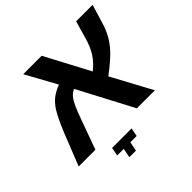

<svg xmlns="http://www.w3.org/2000/svg" viewBox="-215 -775 1114 1114"><g transform="rotate(-45 342.0 -218.0)"><path d="M183.1 -176.8 119.1 0H-18.1L62 -202.1Q79.1 -243.2 93.5 -273.2Q107.9 -303.2 121.6 -325.7Q145 -361.8 171.4 -381.8Q197.8 -401.9 236.8 -417L132.8 -606H284.2L429.2 -332Q470.7 -364.7 495.6 -403.8Q520.5 -442.9 536.1 -499L566.9 -606H702.1L667 -490.2Q653.8 -444.3 630.9 -405.8Q616.2 -380.9 597.7 -358.6Q579.1 -336.4 550 -310.3Q521 -284.2 473.1 -248L606.9 0H459L280.8 -337.9Q257.3 -325.2 244.6 -309.6Q231 -293.5 217 -263.2Q203.1 -232.9 183.1 -176.8ZM293 112.8 281.7 169.9H228L238.8 112.8H185.1L194.8 61H355L344.7 112.8Z"/></g></svg>

Font: Arimo
Style: Italic
Weight: 400
Italic angle: -12°
Designer: Steve Matteson
Foundry: Monotype Imaging Inc.
Version: Version 1.33